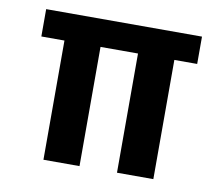

<svg xmlns="http://www.w3.org/2000/svg" viewBox="-63 -596 778 671"><g transform="rotate(10 325.5 -260.0)"><path d="M392 -423H259V0H131V-423H49V-520H602V-423H521V0H392Z"/></g></svg>

Font: Mplus 1p Bold
Style: Bold
Weight: 700
Version: Version 1.061